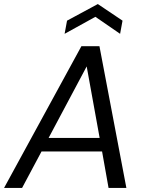

<svg xmlns="http://www.w3.org/2000/svg" viewBox="-34 -928 718 948"><path d="M-14 0 368 -700H457L590 0H502L470 -180H171L75 0ZM394 -600 206 -247H458ZM285 -761 297 -826 449 -908 571 -826 559 -761 437 -845Z"/></svg>

Font: DM Sans Italic
Style: Regular
Weight: 400
Italic angle: -10°
Designer: Colophon Foundry, Jonny Pinhorn
Foundry: Colophon Foundry
Version: Version 4.004; ttfautohint (v1.8.4.7-5d5b)